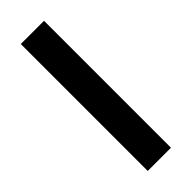

<svg xmlns="http://www.w3.org/2000/svg" viewBox="-236 -729 754 754"><g transform="rotate(-45 140.5 -352.5)"><path d="M76 0V-705H205V0Z"/></g></svg>

Font: wassup Sans
Style: Bold
Weight: 700
Version: Version 2.001